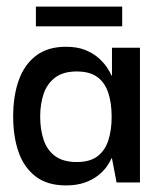

<svg xmlns="http://www.w3.org/2000/svg" viewBox="-20 -554 480 583"><path d="M180 9Q124 9 88.5 -18Q53 -45 36.5 -92Q20 -139 20 -200Q20 -263 37 -310.5Q54 -358 89.5 -385Q125 -412 180 -412Q214 -412 238 -402.5Q262 -393 278 -379Q294 -365 304 -350.5Q314 -336 318 -325H320V-409H405V0H334L320 -73H318Q314 -62 304 -48Q294 -34 277.5 -21Q261 -8 237 0.5Q213 9 180 9ZM213 -62Q253 -62 276 -79.5Q299 -97 309 -128Q319 -159 319 -199Q319 -242 308.5 -273Q298 -304 275 -320.5Q252 -337 213 -337Q172 -337 147.5 -318.5Q123 -300 112.5 -269Q102 -238 102 -200Q102 -161 112.5 -129.5Q123 -98 147.5 -80Q172 -62 213 -62ZM89 -474V-534H351V-474Z"/></svg>

Font: Darker Grotesque Light SemiBold
Style: Regular
Weight: 600
Version: Version 1.000;gftools[0.9.28]